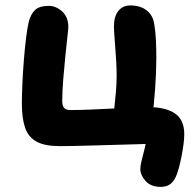

<svg xmlns="http://www.w3.org/2000/svg" viewBox="-20 -543 718 720"><path d="M582.6 157.8Q545.2 157.8 525.7 135.4Q506.2 113 506.2 92Q506.2 79.2 510.7 60.6Q515.2 42 520.6 21.3Q526 0.6 528.8 -17L546.4 -3.8Q526.4 -3 490.5 -2Q454.6 -1 411.9 0.2Q369.2 1.4 327.7 2.6Q286.2 3.8 253.2 4.4Q220.2 5 205 5Q148 5 117.2 -11.8Q86.4 -28.6 74.2 -63.8Q62 -99 62 -155Q62 -181 63.7 -223.1Q65.4 -265.2 69 -311.6Q72.6 -358 77.5 -398.6Q82.4 -439.2 88 -462Q95.4 -490 111.4 -505.5Q127.4 -521 163.6 -521Q189.4 -521 212.8 -500.3Q236.2 -479.6 236.2 -441.4Q236.2 -434.4 232.6 -403.6Q229 -372.8 224.8 -330.4Q220.6 -288 217 -243.8Q213.4 -199.6 213.4 -163.8Q213.4 -146.6 220.5 -138.5Q227.6 -130.4 241.6 -130.4Q279.6 -130.4 320.3 -132.1Q361 -133.8 400.6 -135.9Q440.2 -138 475.3 -139.7Q510.4 -141.4 536.4 -141.4Q601.2 -141.4 636.1 -117.5Q671 -93.6 671 -40Q671 -22 667.9 0.5Q664.8 23 660.3 45.4Q655.8 67.8 651 86Q644.8 109.6 636.6 125.4Q628.4 141.2 615.4 149.5Q602.4 157.8 582.6 157.8ZM405.4 -101.4Q406.2 -115.6 409.1 -141.8Q412 -168 414.7 -198.7Q417.4 -229.4 417.4 -258Q417.4 -281.8 416 -309.9Q414.6 -338 412.3 -365Q410 -392 408.6 -413.1Q407.2 -434.2 407.2 -443Q407.2 -481 423.6 -501.8Q440 -522.6 468.6 -522.6Q506.4 -522.6 530 -504Q553.6 -485.4 558.2 -454Q563.2 -425 564.7 -392.5Q566.2 -360 566.2 -326Q566.2 -300 565.1 -271.3Q564 -242.6 561.9 -213.1Q559.8 -183.6 557.1 -155.9Q554.4 -128.2 551.4 -105.2Z"/></svg>

Font: Shantell Sans Light
Style: Regular
Weight: 300
Designer: Stephen Nixon, Anya Danilova, Shantell Martin
Foundry: Arrow Type
Version: Version 1.011;[c5ecc13dd]